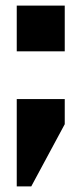

<svg xmlns="http://www.w3.org/2000/svg" viewBox="-20 -519 292 688"><path d="M40 -164H212V-74L92 149H40ZM40 -335V-499H212V-335Z"/></svg>

Font: Teko Variable Light
Style: Regular
Weight: 300
Designer: Manushi Parikh, Jonny Pinhorn
Foundry: Indian Type Foundry
Version: Version 3.000